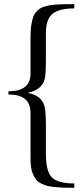

<svg xmlns="http://www.w3.org/2000/svg" viewBox="-20 -749 400 925"><path d="M337.9 155.8Q306.6 155.8 286.1 155Q265.6 154.3 242.7 152.1Q219.7 149.9 205.6 145.8Q191.4 141.6 177 134.3Q162.6 127 154.3 116.5Q146 106 139.2 90.8Q132.3 75.7 129.6 55.9Q127 36.1 127 10.3V-206.5Q127 -293.9 20.5 -293.9V-309.1Q127 -309.1 127 -394.5V-561Q127 -585.4 128.2 -604.5Q129.4 -623.5 132.8 -639.6Q136.2 -655.8 140.1 -667.7Q144 -679.7 152.3 -689.2Q160.6 -698.7 168.5 -705.1Q176.3 -711.4 190.4 -716.1Q204.6 -720.7 217.3 -723.1Q230 -725.6 251 -727.1Q272 -728.5 290.5 -728.8Q309.1 -729 337.9 -729V-708.5Q265.6 -708.5 233.4 -682.6Q201.2 -656.7 201.2 -591.3V-472.7Q201.2 -388.7 195.3 -367.7Q188 -341.8 168 -325.4Q147.9 -309.1 118.2 -303.7V-300.3Q180.7 -288.1 194.3 -236.8Q201.2 -211.9 201.2 -142.1V-6.3Q201.2 76.2 230 105.5Q258.8 134.8 337.9 134.8Z"/></svg>

Font: Elstob 10pt
Style: Regular
Weight: 400
Designer: Peter S. Baker
Version: Version 1.015